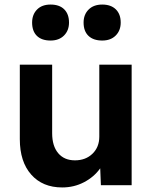

<svg xmlns="http://www.w3.org/2000/svg" viewBox="-20 -813 670 843"><path d="M253 10Q167 10 117 -46.5Q67 -103 67 -202V-529H209V-228Q209 -172 235.5 -140.5Q262 -109 309 -109Q356 -109 386 -138Q416 -167 416 -213V-529H558V0H423L420 -74Q393 -36 349 -13Q305 10 253 10ZM429 -635Q390 -635 368.5 -655.5Q347 -676 347 -714Q347 -749 369 -771Q391 -793 429 -793Q467 -793 488.5 -772Q510 -751 510 -714Q510 -679 488 -657Q466 -635 429 -635ZM202 -635Q163 -635 142 -655.5Q121 -676 121 -714Q121 -749 142.5 -771Q164 -793 202 -793Q241 -793 262 -772Q283 -751 283 -714Q283 -679 261 -657Q239 -635 202 -635Z"/></svg>

Font: Readex Pro SemiBold
Style: Regular
Weight: 600
Designer: Bonnie Shaver-Troup, Thomas Jockin
Foundry: Lexend
Version: Version 1.204; ttfautohint (v1.8.4.7-5d5b)